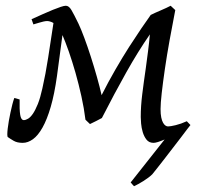

<svg xmlns="http://www.w3.org/2000/svg" viewBox="-20 -477 691 668"><path d="M48.3 -130.9Q47.4 -95.7 50.3 -77.4Q53.2 -59.1 63 -59.1Q69.3 -59.1 77.6 -64Q85.9 -68.8 94.5 -81.3Q103 -93.8 111.6 -115Q120.1 -136.2 127.4 -169.4Q138.7 -218.8 147.5 -276.1Q156.2 -333.5 166 -397Q159.2 -400.9 153.6 -402.3Q147.9 -403.8 144 -403.8Q139.2 -403.8 131.3 -402.1Q123.5 -400.4 115.7 -397.9Q106.9 -395.5 96.2 -392.1L89.8 -410.2Q110.4 -419.4 129.4 -428Q148.4 -436.5 164.1 -442.9Q179.7 -449.2 191.4 -453.1Q203.1 -457 209 -457Q219.7 -457 228.5 -442.1Q237.3 -427.2 252.9 -395Q261.7 -376.5 273.2 -345.7Q284.7 -314.9 295.9 -280Q307.1 -245.1 317.1 -209.7Q327.1 -174.3 333.5 -146Q356.9 -192.4 381.6 -235.1Q406.2 -277.8 429.4 -314Q452.6 -350.1 471.9 -378.4Q491.2 -406.7 503.9 -424.3V-424.8Q510.3 -428.2 519.8 -432.4Q529.3 -436.5 539.3 -440.9Q549.3 -445.3 558.6 -449.5Q567.9 -453.6 573.7 -457L589.8 -441.9Q579.6 -390.1 570.1 -337.2Q560.5 -284.2 553.7 -237.3Q546.9 -190.4 542.7 -153.6Q538.6 -116.7 538.6 -97.7Q538.6 -80.1 541 -68.4Q543.5 -56.6 547.4 -49.8Q551.3 -43 555.9 -40Q560.5 -37.1 564.5 -37.1Q572.8 -37.1 591.1 -41.5Q609.4 -45.9 629.9 -55.2L642.6 -42Q639.6 -38.6 630.4 -26.4Q621.1 -14.2 608.4 2.7Q595.7 19.5 580.6 38.8Q565.4 58.1 551.8 76.2Q538.1 94.2 526.6 108.4Q515.1 122.6 509.8 129.4Q503.9 135.3 495.6 141.4Q487.3 147.5 478.5 153.1Q469.7 158.7 461.2 163.3Q452.6 168 446.3 170.9Q442.9 167.5 440.7 164.8Q438.5 162.1 434.6 157.7L552.7 8.3Q525.4 20 514.2 20Q498.5 20 489.7 8.8Q481 -2.4 476.6 -17.3Q472.2 -32.2 470.9 -47.4Q469.7 -62.5 469.7 -69.8Q469.7 -107.9 474.9 -149.2Q480 -190.4 487.3 -240.2Q491.2 -268.6 495.1 -299.1Q499 -329.6 501.5 -357.4Q460.4 -298.3 419.7 -225.8Q378.9 -153.3 334.5 -66.4Q326.2 -62 314.5 -55.9Q302.7 -49.8 293 -45.4L277.3 -60.5Q272.5 -100.1 263.2 -142.1Q253.9 -184.1 242.7 -223.6Q231.4 -263.2 219.5 -297.4Q207.5 -331.5 197.3 -355L178.2 -212.4Q169.4 -149.4 156.5 -105.2Q143.6 -61 127.9 -33.2Q112.3 -5.4 94.7 7.3Q77.1 20 59.1 20Q39.6 20 27.6 12.9Q15.6 5.9 7.3 0Q5.4 -1.5 5.4 -9.5Q5.4 -17.6 6.8 -29.5Q8.3 -41.5 10.7 -56.2Q13.2 -70.8 16.4 -85.4Q19.5 -100.1 22.9 -113.5Q26.4 -127 29.8 -136.2Z"/></svg>

Font: Gentium Plus CyrE
Style: Italic
Weight: 400
Italic angle: -8°
Designer: J. Victor Gaultney, Annie Olsen, Iska Routamaa, Becca Hirsbrunner
Foundry: SIL International
Version: Version 5.000